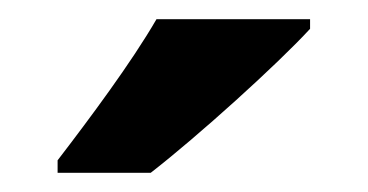

<svg xmlns="http://www.w3.org/2000/svg" viewBox="-20 -786 383 200"><path d="M303 -756V-766H143C117 -721 73 -662 40 -619V-606H137C186 -644 269 -719 303 -756Z"/></svg>

Font: Noto Sans Myanmar SemiCondensed
Style: Bold
Weight: 700
Width: 4
Designer: Monotype Design Team
Foundry: Monotype Imaging Inc.
Version: Version 2.107